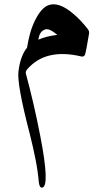

<svg xmlns="http://www.w3.org/2000/svg" viewBox="-20 -345 492 881"><path d="M104 -126Q109 -158 117.5 -189.5Q126 -221 140 -250Q169 -309 202 -321Q249 -339 316 -282Q334 -267 350 -250Q366 -233 381 -214Q390 -203 389 -193Q382 -150 377 -124.5Q372 -99 370 -94Q365 -83 353 -86Q188 -125 104 -26Q96 -16 99 -6Q135 126 165 280Q210 512 173 516Q161 517 158 490Q154 442 143 386Q132 330 116 267Q56 37 65 -20Q70 -58 80.5 -84.5Q91 -111 104 -126ZM156 -163Q174 -171 196 -176.5Q218 -182 243 -185Q206 -216 188 -210Q161 -202 156 -163Z"/></svg>

Font: Amiri Quran
Style: Regular
Weight: 400
Designer: Khaled Hosny
Version: Version 0.117